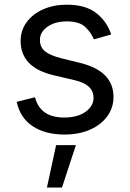

<svg xmlns="http://www.w3.org/2000/svg" viewBox="-20 -573 563 834"><path d="M259.9 11.4Q176.5 11.4 121.8 -24.9Q67.1 -61.1 52.6 -130.7L132.1 -150.6Q154.5 -62.5 258.5 -62.5Q317.1 -62.5 351.7 -87.5Q386.4 -112.6 386.4 -147.7Q386.4 -205.6 305.4 -224.4L214.5 -245.7Q139.6 -263.5 104.6 -301Q69.6 -338.4 69.6 -394.9Q69.6 -441.1 95.7 -476.6Q121.8 -512.1 167.1 -532.3Q212.4 -552.6 269.9 -552.6Q350.9 -552.6 397.2 -517Q443.5 -481.5 463.1 -423.3L387.8 -402Q376.8 -430.4 350.9 -455.3Q324.9 -480.1 269.9 -480.1Q219.8 -480.1 186.6 -457.2Q153.4 -434.3 153.4 -399.1Q153.4 -367.9 176.1 -349.8Q198.9 -331.7 247.2 -319.6L328.1 -299.7Q473 -264.2 473 -152Q473 -105.1 446.2 -68.2Q419.4 -31.2 371.4 -9.9Q323.5 11.4 259.9 11.4ZM249.3 241.5H183.9L223.7 57.5H309.7Z"/></svg>

Font: Linik Sans
Style: Regular
Weight: 400
Designer: Rasmus Andersson (font), Marc Monis (original base), Kil Hyung-jin (Pretendard portions), Cristiano Sobral (main changes
Foundry: rsms
Version: Version 3.018;May 31, 2022;FontCreator 14.0.0.2814 64-bit; t